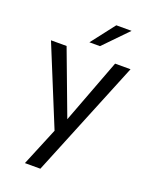

<svg xmlns="http://www.w3.org/2000/svg" viewBox="-164 -785 849 1075"><g transform="rotate(20 260.5 -247.0)"><path d="M215 -24 23 -493H116L260 -109L405 -493H497L213 203H121ZM338 -697H429L292 -556H229Z"/></g></svg>

Font: HK Grotesk
Style: Regular
Weight: 400
Designer: Alfredo Marco Pradil
Foundry: Hanken Design Co.
Version: Version 3.001